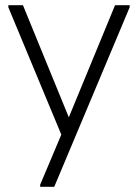

<svg xmlns="http://www.w3.org/2000/svg" viewBox="-20 -516 529 736"><path d="M134 200V192L215 0L235 -45L421 -496H477V-488L188 200ZM215 0 12 -488V-496H68L248 -56V0Z"/></svg>

Font: Fustat Light
Style: Regular
Weight: 300
Designer: Mohamed Gaber, Khaled Hosny, Laura Garcia Mut
Foundry: Kief Type Foundry, Alif Type Foundry, Hard Type Foundry
Version: Version 1.007